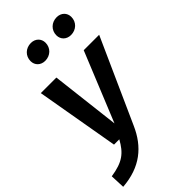

<svg xmlns="http://www.w3.org/2000/svg" viewBox="-315 -859 1152 1152"><g transform="rotate(-45 260.5 -283.0)"><path d="M195 -647C239 -647 273 -679 273 -723C273 -758 247 -784 209 -784C165 -784 131 -752 131 -708C131 -673 157 -647 195 -647ZM414 -647C458 -647 492 -679 492 -723C492 -758 466 -784 428 -784C384 -784 350 -752 350 -708C350 -673 376 -647 414 -647ZM534 -529H403L223 -88L171 -529H39L131 0H176C134 75 94 109 -13 125L-9 218C147 206 240 128 295 3Z"/></g></svg>

Font: Fira Sans Medium
Style: Italic
Weight: 500
Italic angle: -8°
Designer: bBox Type GmbH & Carrois Corporate GbR & Edenspiekermann AG
Foundry: bBox Type GmbH & Carrois Corporate GbR & Edenspiekermann AG
Version: Version 4.301;PS 004.301;hotconv 1.0.88;makeotf.lib2.5.64775